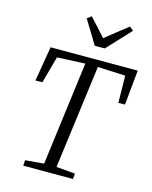

<svg xmlns="http://www.w3.org/2000/svg" viewBox="-142 -1083 932 1175"><g transform="rotate(15 324.0 -496.0)"><path d="M122 0 124 -35 242 -45 327 -701.5 149.5 -693.5 103 -523.5 59 -522.5 96 -743H648L626.5 -522.5L584.5 -521.5L582 -693.5L406.5 -701.5L320.5 -45L440 -35L437 0ZM354.5 -822 263.5 -971.5 290.5 -991.5Q316 -964 341.2 -936.2Q366.5 -908.5 392 -880Q426 -908 461.2 -935.5Q496.5 -963 533 -991.5L557 -971L418 -822Z"/></g></svg>

Font: Merriweather 36pt Light
Style: Italic
Weight: 300
Italic angle: -7.8°
Version: Version 2.101